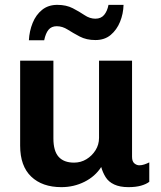

<svg xmlns="http://www.w3.org/2000/svg" viewBox="-20 -761 664 791"><path d="M233 10Q154 10 108.5 -33.5Q63 -77 63 -161V-511H200V-191Q200 -139 221.5 -115Q243 -91 285 -91Q313 -91 336 -105Q359 -119 373.5 -142Q388 -165 388 -193V-511H524V-115Q524 -96 533.5 -88Q543 -80 554 -80Q564 -80 574.5 -83.5Q585 -87 595 -92V-12Q582 -2 560.5 4Q539 10 509 10Q474 10 450.5 -1Q427 -12 415 -31.5Q403 -51 397 -73Q372 -34 328 -12Q284 10 233 10ZM99 -595Q101 -633 114.5 -666.5Q128 -700 153.5 -720.5Q179 -741 216 -741Q253 -741 280 -727Q307 -713 328.5 -698.5Q350 -684 373 -684Q396 -684 409 -699.5Q422 -715 427 -741H489Q488 -704 474.5 -671Q461 -638 436 -617Q411 -596 373 -596Q336 -596 308.5 -610.5Q281 -625 259 -639Q237 -653 214 -653Q192 -653 180 -638.5Q168 -624 162 -595Z"/></svg>

Font: Chivo SemiBold
Style: Regular
Weight: 600
Designer: Hector Gatti
Foundry: Omnibus-Type
Version: Version 2.002